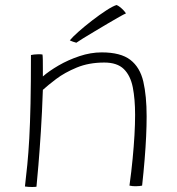

<svg xmlns="http://www.w3.org/2000/svg" viewBox="-20 -739 705 766"><path d="M125.5 6Q121.5 6.5 116.8 6.8Q112 7 107.5 7Q100.5 7 93 6.5Q85.5 6 79.5 5Q84.5 -37 89 -82.5Q93.5 -128 96.8 -186.8Q100 -245.5 101.8 -326.2Q103.5 -407 103.5 -519.5Q109 -520.5 116 -521.5Q123 -522.5 132 -522.5Q136 -522.5 141 -522.5Q146 -522.5 149.5 -521.5Q150.5 -515.5 150.8 -500Q151 -484.5 151 -466.2Q151 -448 151 -434Q175.5 -455.5 213.8 -477.8Q252 -500 297 -515Q342 -530 385.5 -530Q461.5 -530 500 -500.2Q538.5 -470.5 551.8 -413.5Q565 -356.5 565 -274.5Q565 -237.5 563 -194.5Q561 -151.5 557 -102.5Q553 -53.5 547 1.5Q543.5 2.5 536.5 3.2Q529.5 4 521.5 4Q515.5 4 509.2 3.5Q503 3 496.5 1.5Q504.5 -56 509.2 -106.2Q514 -156.5 516.5 -200.2Q519 -244 519 -281Q519 -343.5 509.8 -390.5Q500.5 -437.5 474 -463.5Q447.5 -489.5 396 -489.5Q334.5 -489.5 286.2 -469.5Q238 -449.5 204 -423.8Q170 -398 151 -380.5Q148 -291 143 -213.8Q138 -136.5 133.2 -79.5Q128.5 -22.5 125.5 6ZM445 -719Q451.5 -716.5 458.5 -711Q465.5 -705.5 472 -698.8Q478.5 -692 482.5 -685.5Q475 -682.5 455 -671.2Q435 -660 409 -644.5Q383 -629 357 -613.5Q331 -598 311.2 -585.8Q291.5 -573.5 284.5 -568.5Q282 -569.5 278.2 -570.5Q274.5 -571.5 270.8 -572.8Q267 -574 263.8 -575.5Q260.5 -577 258.5 -578Q269 -591 293.5 -612.8Q318 -634.5 347.5 -657.2Q377 -680 403.5 -697.2Q430 -714.5 445 -719Z"/></svg>

Font: Grandstander Thin Thin
Style: Regular
Weight: 250
Version: Version 1.200